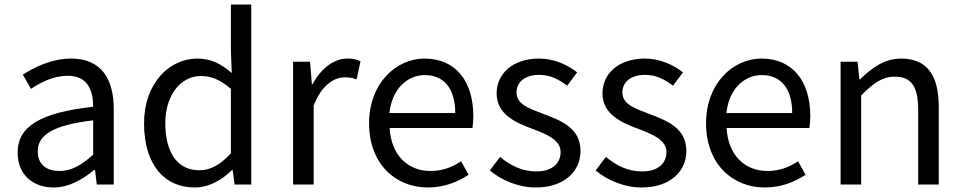

<svg xmlns="http://www.w3.org/2000/svg" viewBox="-20 -816 4256 849"><path d="M217 13C284 13 345 -22 397 -65H400L408 0H483V-334C483 -468 427 -557 295 -557C208 -557 131 -518 81 -486L117 -423C160 -452 217 -481 280 -481C369 -481 392 -414 392 -344C161 -318 58 -259 58 -141C58 -43 126 13 217 13ZM243 -60C189 -60 147 -85 147 -147C147 -217 209 -262 392 -284V-132C339 -85 296 -60 243 -60Z M841 13C906 13 963 -22 1006 -64H1009L1017 0H1091V-796H1001V-587L1005 -493C957 -533 916 -557 852 -557C728 -557 617 -447 617 -271C617 -90 705 13 841 13ZM861 -63C765 -63 711 -141 711 -272C711 -396 780 -480 868 -480C913 -480 954 -464 1001 -423V-138C955 -88 911 -63 861 -63Z M1276 0H1367V-349C1403 -442 1459 -474 1504 -474C1526 -474 1539 -472 1557 -465L1574 -545C1557 -554 1540 -557 1516 -557C1455 -557 1400 -513 1362 -444H1359L1351 -543H1276Z M1872 13C1946 13 2004 -12 2052 -43L2019 -103C1979 -76 1936 -60 1883 -60C1780 -60 1709 -134 1703 -250H2069C2071 -263 2073 -282 2073 -302C2073 -457 1995 -557 1857 -557C1731 -557 1612 -447 1612 -271C1612 -92 1728 13 1872 13ZM1702 -316C1713 -422 1781 -484 1858 -484C1943 -484 1993 -425 1993 -316Z M2349 13C2477 13 2547 -60 2547 -148C2547 -251 2460 -283 2381 -313C2320 -336 2264 -355 2264 -407C2264 -449 2296 -485 2365 -485C2413 -485 2451 -465 2488 -437L2532 -496C2490 -529 2431 -557 2364 -557C2246 -557 2176 -489 2176 -403C2176 -311 2259 -274 2335 -246C2395 -223 2459 -199 2459 -143C2459 -96 2424 -58 2352 -58C2287 -58 2238 -84 2191 -122L2146 -62C2198 -19 2272 13 2349 13Z M2817 13C2945 13 3015 -60 3015 -148C3015 -251 2928 -283 2849 -313C2788 -336 2732 -355 2732 -407C2732 -449 2764 -485 2833 -485C2881 -485 2919 -465 2956 -437L3000 -496C2958 -529 2899 -557 2832 -557C2714 -557 2644 -489 2644 -403C2644 -311 2727 -274 2803 -246C2863 -223 2927 -199 2927 -143C2927 -96 2892 -58 2820 -58C2755 -58 2706 -84 2659 -122L2614 -62C2666 -19 2740 13 2817 13Z M3362 13C3436 13 3494 -12 3542 -43L3509 -103C3469 -76 3426 -60 3373 -60C3270 -60 3199 -134 3193 -250H3559C3561 -263 3563 -282 3563 -302C3563 -457 3485 -557 3347 -557C3221 -557 3102 -447 3102 -271C3102 -92 3218 13 3362 13ZM3192 -316C3203 -422 3271 -484 3348 -484C3433 -484 3483 -425 3483 -316Z M3697 0H3788V-394C3843 -449 3881 -477 3937 -477C4009 -477 4040 -434 4040 -332V0H4131V-344C4131 -483 4079 -557 3965 -557C3891 -557 3835 -516 3783 -465H3780L3772 -543H3697Z"/></svg>

Font: Noto Sans JP
Style: Regular
Weight: 400
Designer: Ryoko NISHIZUKA  (kana, bopomofo & ideographs); Paul D. Hunt (Latin, Greek & Cyrillic); Sandoll Communications , Soo-you
Foundry: Adobe
Version: Version 2.002;hotconv 1.0.116;makeotfexe 2.5.65601